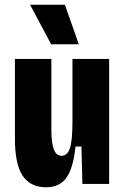

<svg xmlns="http://www.w3.org/2000/svg" viewBox="-20 -777 529 811"><path d="M175 14Q108 14 75.5 -35Q43 -84 43 -191V-528H197V-230Q197 -172 207.5 -145.5Q218 -119 240 -119Q265 -119 275.5 -151.5Q286 -184 286 -260V-528H441V0H328L324 -158H299Q289 -65 260 -25.5Q231 14 175 14ZM196 -590 107 -757H254L313 -590Z"/></svg>

Font: Bricolage Grotesque 12pt Condensed ExtraBold
Style: Regular
Weight: 800
Width: 3
Designer: Mathieu Triay
Foundry: Atelier Triay
Version: Version 1.001; ttfautohint (v1.8.4.7-5d5b);gftools[0.9.33.de